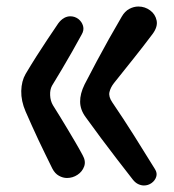

<svg xmlns="http://www.w3.org/2000/svg" viewBox="-20 -598 533 589"><path d="M140.5 -81Q129.5 -103 119 -124.8Q108.5 -146.5 98 -168.5Q87.5 -190.5 77.8 -212.5Q68 -234.5 58.5 -256Q44.5 -288.5 45.2 -319Q46 -349.5 58.5 -371Q74.5 -398 91 -424Q107.5 -450 124.5 -475.5Q141.5 -501 158.5 -526Q167 -537.5 176.5 -542.8Q186 -548 195.5 -548Q209.5 -548 220.2 -539.8Q231 -531.5 234.8 -518.5Q238.5 -505.5 230.5 -492Q216 -465.5 201 -439Q186 -412.5 170.5 -386.5Q155 -360.5 139.5 -335Q133 -323 133.8 -305.8Q134.5 -288.5 142.5 -275Q154 -257 165.2 -238.5Q176.5 -220 188 -200.8Q199.5 -181.5 211 -162Q222.5 -142.5 233.5 -122Q244 -103.5 238.2 -87.5Q232.5 -71.5 217.8 -61.8Q203 -52 185.5 -52Q173 -52 160.8 -58.8Q148.5 -65.5 140.5 -81ZM387.5 -47Q363 -78.5 338.5 -110.2Q314 -142 290 -174.2Q266 -206.5 242.5 -239Q226 -261.5 225.8 -286Q225.5 -310.5 239.5 -339Q257.5 -374 276.2 -409Q295 -444 314.2 -478.5Q333.5 -513 353.5 -547Q363 -563.5 376.8 -570.8Q390.5 -578 404.5 -578Q424.5 -578 440.5 -566.2Q456.5 -554.5 460.5 -535Q464.5 -515.5 447.5 -493Q419 -455 389 -417.5Q359 -380 329.5 -343Q319 -329.5 315.8 -315.5Q312.5 -301.5 324.5 -284Q358.5 -234 391 -182.5Q423.5 -131 455.5 -79Q463 -67 459.2 -55.5Q455.5 -44 445 -36.5Q434.5 -29 421.5 -29Q413 -29 404 -33.2Q395 -37.5 387.5 -47Z"/></svg>

Font: Kablammo
Style: Regular
Weight: 400
Designer: Travis Kochel, Lizy Gershenzon, Daria Petrova, Ethan Cohen
Foundry: Vectro Type Foundry
Version: Version 1.002